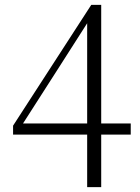

<svg xmlns="http://www.w3.org/2000/svg" viewBox="-20 -754 580 793"><path d="M340 19V-198H34V-235L357 -734H398V-244H520V-198H398V19ZM75 -244H340V-658L216 -464Z"/></svg>

Font: Minh Nguyen ExtraLight
Style: Regular
Weight: 250
Designer: Ryoko NISHIZUKA 西塚涼子 (kana & ideographs); Frank Grießhammer (Latin, Greek & Cyrillic); Wenlong ZHANG 张文龙 (bopomofo); San
Foundry: Adobe
Version: Version 1.100;July 7, 2023;FontCreator 14.0.0.2814 64-bit